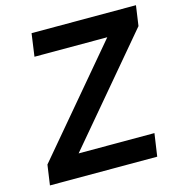

<svg xmlns="http://www.w3.org/2000/svg" viewBox="-107 -814 854 909"><g transform="rotate(-15 320.5 -359.5)"><path d="M552.2 0 568.4 -111.3H196.8L626.5 -620.1L640.6 -718.8H128.9L113.3 -607.4H470.2L40.5 -98.6L26.4 0Z"/></g></svg>

Font: Winston SemiBold
Style: Italic
Weight: 600
Italic angle: -8.13011°
Designer: Vernon Adams, Kim Jin-seong, David Berlow, Cristiano Sobral
Foundry: The Winston Project Authors
Version: Version 3.004